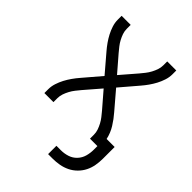

<svg xmlns="http://www.w3.org/2000/svg" viewBox="-207 -621 914 914"><g transform="rotate(45 250.0 -163.5)"><path d="M284 193V137H314Q337 137 358.5 130Q380 123 395.5 106.5Q411 90 417 68.5Q423 47 423 24V0H373V-26Q373 -42 368 -56.5Q363 -71 355.5 -85Q348 -99 338.5 -111Q329 -123 319 -135L250 -215L181 -135Q171 -123 161.5 -111Q152 -99 144.5 -85Q137 -71 132 -56.5Q127 -42 127 -26V0H66V-26Q66 -46 72.5 -66Q79 -86 88.5 -104Q98 -122 110 -139Q122 -156 135 -171L211 -260L135 -349Q122 -364 110 -381Q98 -398 88.5 -416Q79 -434 72.5 -454Q66 -474 66 -494V-520H127V-494Q127 -478 132 -463.5Q137 -449 144.5 -435Q152 -421 161.5 -409Q171 -397 181 -385L250 -305L319 -385Q329 -397 338.5 -409Q348 -421 355.5 -435Q363 -449 368 -463.5Q373 -478 373 -494V-520H434V-494Q434 -474 427.5 -454Q421 -434 411.5 -416Q402 -398 390 -381Q378 -364 365 -349L289 -260L365 -171Q387 -146 405 -117Q423 -88 430 -55H484V24Q484 47 480 69.5Q476 92 466 112Q456 132 439.5 148.5Q423 165 402.5 175Q382 185 359.5 189Q337 193 314 193Z"/></g></svg>

Font: Iosevka Curly Light
Style: Regular
Weight: 300
Monospace: yes
Designer: Belleve Invis
Foundry: Belleve Invis
Version: Version 22.1.2; ttfautohint (v1.8.4)